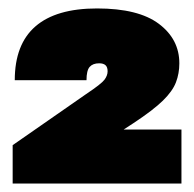

<svg xmlns="http://www.w3.org/2000/svg" viewBox="-20 -815 460 455"><path d="M10 -380V-471L184 -592Q220 -616 227.5 -626Q235 -636 235 -646Q235 -656 230 -660.5Q225 -665 215 -665Q200 -665 192.5 -656.5Q185 -648 185 -625H15Q15 -710 64 -752.5Q113 -795 210 -795Q308 -795 356.5 -758.5Q405 -722 405 -665Q405 -641 397 -620Q389 -599 366 -576.5Q343 -554 296 -523L273 -508H410V-380Z"/></svg>

Font: Golos Text Black
Style: Regular
Weight: 900
Designer: A.Korolkova, Vitaly Kuzmin
Foundry: ParaType Ltd
Version: Version 2.004